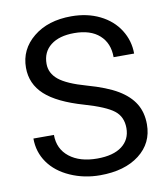

<svg xmlns="http://www.w3.org/2000/svg" viewBox="-82 -790 757 868"><g transform="rotate(-10 296.5 -356.0)"><path d="M292 -316.9Q171.4 -351.6 116.5 -402.1Q61.5 -452.6 61.5 -526.9Q61.5 -610.8 128.7 -665.8Q195.8 -720.7 303.2 -720.7Q376.5 -720.7 433.8 -692.4Q491.2 -664.1 522.7 -614.3Q554.2 -564.5 554.2 -505.4H460Q460 -569.8 418.9 -606.7Q377.9 -643.6 303.2 -643.6Q233.9 -643.6 195.1 -613Q156.2 -582.5 156.2 -528.3Q156.2 -484.9 193.1 -454.8Q230 -424.8 318.6 -399.9Q407.2 -375 457.3 -345Q507.3 -314.9 531.5 -274.9Q555.7 -234.9 555.7 -180.7Q555.7 -94.2 488.3 -42.2Q420.9 9.8 308.1 9.8Q234.9 9.8 171.4 -18.3Q107.9 -46.4 73.5 -95.2Q39.1 -144 39.1 -206.1H133.3Q133.3 -141.6 180.9 -104.2Q228.5 -66.9 308.1 -66.9Q382.3 -66.9 421.9 -97.2Q461.4 -127.4 461.4 -179.7Q461.4 -231.9 424.8 -260.5Q388.2 -289.1 292 -316.9Z"/></g></svg>

Font: Mardoto
Style: Regular
Weight: 400
Designer: Christian Robertson, Vahan Hovhannisyan
Foundry: Google
Version: Version 1.000